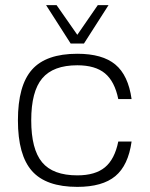

<svg xmlns="http://www.w3.org/2000/svg" viewBox="-20 -720 584 750"><path d="M442 -167H494Q481 -74 430.5 -32Q380 10 282 10Q160 10 105 -52Q50 -114 50 -250Q50 -386 105 -448Q160 -510 282 -510Q380 -510 430.5 -468Q481 -426 494 -333H442Q428 -402 390 -433.5Q352 -465 282 -465Q188 -465 145 -414Q102 -363 102 -250Q102 -137 144.5 -86Q187 -35 282 -35Q352 -35 390 -66.5Q428 -98 442 -167ZM404 -700 308 -550H256L160 -700H201L282 -584L362 -700Z"/></svg>

Font: Fivo Sans Light
Style: Regular
Weight: 300
Designer: Alexander Slobzheninov
Foundry: Alexander Slobzheninov
Version: 1.0